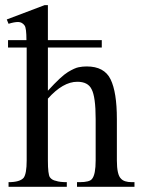

<svg xmlns="http://www.w3.org/2000/svg" viewBox="-20 -714 540 734"><path d="M163.1 -532.2V-367.2Q213.9 -422.9 239.7 -438.5Q265.6 -454.1 280.8 -457Q295.9 -460 311.5 -460Q378.9 -460 402.8 -410.6Q426.8 -361.3 426.8 -258.8V-100.6Q426.8 -45.9 442.4 -31.2Q454.1 -17.6 484.4 -17.6H494.1V0H274.4V-17.6H284.2Q323.2 -17.6 332 -30.3Q345.7 -46.9 345.7 -100.6V-258.8Q345.7 -343.8 330.1 -373Q316.4 -401.4 275.4 -401.4Q220.7 -401.4 163.1 -336.9V-100.6Q163.1 -46.9 170.9 -36.1Q178.7 -25.4 194.3 -22.5Q208 -17.6 235.4 -17.6V0H12.7V-17.6Q55.7 -17.6 70.3 -34.2Q82 -49.8 82 -100.6V-532.2H10.7V-560.5H81.1Q81.1 -606.4 74.2 -616.2Q64.5 -629.9 49.3 -629.9Q34.2 -629.9 12.7 -623L5.9 -639.6L150.4 -694.3H163.1V-560.5H369.1V-532.2Z"/></svg>

Font: Menaion Unicode
Style: Regular
Weight: 400
Designer: Aleksandr Andreev
Foundry: Ponomar Technologies, Inc.
Version: 2.0